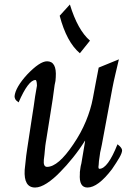

<svg xmlns="http://www.w3.org/2000/svg" viewBox="-20 -838 598 858"><path d="M360 -209.7Q335.9 -170.8 305.9 -133.6Q275.9 -96.4 250.3 -70.8Q219.5 -38.5 189.7 -19.2Q160 0 136.9 0Q85.6 0 90.3 -79Q92.3 -93.3 94.4 -116.7Q96.4 -140 101.5 -172.8Q112.8 -250.3 122.6 -311.3Q127.2 -336.9 130.5 -362.1Q133.8 -387.2 136.9 -407.2Q140 -427.2 142.6 -440.3Q145.1 -453.3 145.1 -454.9Q145.1 -463.1 143.6 -471.8Q142.1 -480.5 138.5 -480.5Q106.7 -480.5 63.1 -380.5Q51.3 -388.7 48.2 -395.1Q45.1 -401.5 45.1 -407.7Q46.7 -427.2 61.3 -452.3Q75.9 -477.4 101.5 -505.1Q157.9 -564.1 190.3 -564.1Q233.8 -564.1 229.2 -493.3Q229.2 -477.4 224.1 -457.9Q216.4 -396.4 205.6 -332.1Q194.9 -267.7 185.6 -206.7V-207.7Q182.1 -187.2 180.5 -166.9Q179 -146.7 175.9 -124.1Q172.8 -92.3 190.3 -92.3Q240 -92.3 307.7 -193.3Q342.1 -243.6 363.8 -296.2Q385.6 -348.7 394.9 -398.5Q401.5 -432.3 407.9 -467.9Q414.4 -503.6 421 -535.9L511.3 -572.8Q503.6 -540 495.4 -505.4Q487.2 -470.8 482.1 -443.6L438.5 -209.7Q436.9 -203.6 435.4 -192.8Q433.8 -182.1 430.8 -170.8Q427.2 -157.9 425.6 -142.1Q421 -114.4 421 -101.5Q417.9 -83.6 424.1 -83.6Q461.5 -83.6 505.1 -193.3Q525.6 -177.4 525.6 -166.2Q525.6 -154.9 513.6 -133.8Q501.5 -112.8 480.5 -82.1Q417.9 0 370.8 0Q332.3 0 336.9 -61.5V-69.2Q338.5 -77.4 339.2 -86.2Q340 -94.9 343.6 -107.7L360 -205.1ZM336.9 -600Q277.4 -650.3 246.7 -767.7L292.3 -817.9Q327.2 -703.6 382.1 -656.4Z"/></svg>

Font: MM Jasmine
Style: Regular
Weight: 400
Designer: Khon Soe Zaw Thu
Version: Version 1.00 July 11, 2016, initial release